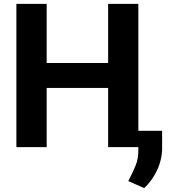

<svg xmlns="http://www.w3.org/2000/svg" viewBox="-20 -747 871 975"><path d="M63.2 0V-727.3H217V-427.2H529.1V-727.3H682.5V-82.7H803.3V2.1Q803.6 30.5 797.4 59.1Q791.2 87.7 779.1 114.3Q767 141 750 165Q733 188.9 712 208.1L631.4 172.6Q636 162.6 641.3 152.7Q649.1 137.8 656.1 122.5Q663 107.2 669.7 90.9Q683.2 57.9 682.5 11V0H529.1V-300.4H217V0Z"/></svg>

Font: Inter P
Style: Bold
Weight: 700
Designer: Rasmus Andersson
Foundry: rsms
Version: Version 3.018;git-588b23468